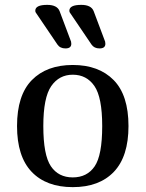

<svg xmlns="http://www.w3.org/2000/svg" viewBox="-20 -769 598 789"><path d="M128 -716Q125 -719 125 -725Q125 -749 174 -749Q215 -749 225 -723L272 -598Q273 -594 273 -589Q273 -570 249 -570Q227 -570 216 -586ZM268 -716Q265 -719 265 -725Q265 -749 314 -749Q355 -749 365 -723L412 -598Q413 -594 413 -589Q413 -570 389 -570Q367 -570 356 -586ZM50 -251Q50 -378 111 -440Q172 -502 279 -502Q386 -502 447 -440Q508 -378 508 -251Q508 -126 448 -63Q388 0 279 0Q170 0 110 -63Q50 -126 50 -251ZM400 -251Q400 -369 368 -415.5Q336 -462 279 -462Q223 -462 190.5 -415Q158 -368 158 -251Q158 -132 189 -86Q220 -40 279 -40Q338 -40 369 -85.5Q400 -131 400 -251Z"/></svg>

Font: Marmelad
Style: Regular
Weight: 400
Designer: Manvel Shmavonyan
Foundry: Cyreal
Version: Version 1.001;PS 001.001;hotconv 1.0.88;makeotf.lib2.5.64775